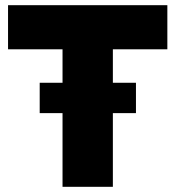

<svg xmlns="http://www.w3.org/2000/svg" viewBox="-20 -720 677 740"><path d="M415 -530H625V-700H11V-530H221V0H415ZM504 -401H133V-284H504Z"/></svg>

Font: Geom Black
Style: Bold
Weight: 900
Version: Version 1.102